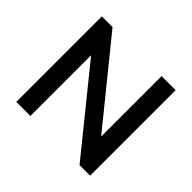

<svg xmlns="http://www.w3.org/2000/svg" viewBox="-143 -776 952 952"><g transform="rotate(45 333.0 -300.0)"><path d="M591.8 -599.6Q567.4 -599.6 493.2 -599.6Q493.2 -494.1 493.2 -175.8Q407.2 -282.2 149.4 -599.6Q129.9 -599.6 74.2 -599.6Q74.2 -562.5 74.2 -450.2Q74.2 -337.9 74.2 0Q98.6 0 172.9 0Q172.9 -106.4 172.9 -425.8Q258.8 -319.3 517.6 0Q536.1 0 591.8 0Q591.8 -150.4 591.8 -599.6Z"/></g></svg>

Font: TextaAlt
Style: Bold
Weight: 400
Designer: Daniel Hernandez & Miguel Hernandez
Version: Version 1.005;com.myfonts.easy.latinotype.texta.alt-bold.wfk